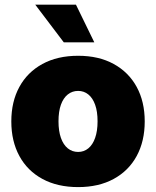

<svg xmlns="http://www.w3.org/2000/svg" viewBox="-20 -780 659 811"><path d="M310.1 10.3Q222.7 10.3 159.2 -24.2Q95.7 -58.6 61.8 -121.1Q27.8 -183.6 27.8 -267.1Q27.8 -350.6 61.8 -412.8Q95.7 -475.1 159.2 -509.8Q222.7 -544.4 310.1 -544.4Q397 -544.4 460.2 -509.8Q523.4 -475.1 557.4 -412.8Q591.3 -350.6 591.3 -267.1Q591.3 -183.6 557.4 -121.1Q523.4 -58.6 460.2 -24.2Q397 10.3 310.1 10.3ZM310.1 -138.2Q334.5 -138.2 353 -153.3Q371.6 -168.5 381.8 -197.5Q392.1 -226.6 392.1 -267.6Q392.1 -309.1 381.8 -337.6Q371.6 -366.2 353 -381.1Q334.5 -396 310.1 -396Q285.2 -396 266.4 -381.1Q247.6 -366.2 237.3 -337.6Q227.1 -309.1 227.1 -267.6Q227.1 -226.6 237.3 -197.5Q247.6 -168.5 266.4 -153.3Q285.2 -138.2 310.1 -138.2ZM249.5 -601.1 128.9 -760.3H300.8L378.4 -601.1Z"/></svg>

Font: Inter 20pt Black
Style: Regular
Weight: 900
Version: Version 4.001;git-66647c0bb